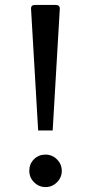

<svg xmlns="http://www.w3.org/2000/svg" viewBox="-20 -747 369 780"><path d="M165 13Q138 13 118.5 -6.5Q99 -26 99 -53.5Q99 -81 118 -100Q137 -119 164.5 -119Q192 -119 211.5 -99.5Q231 -80 231 -53Q231 -26 211.5 -6.5Q192 13 165 13ZM135 -217 106 -713Q106 -727 123 -727H205Q223 -727 223 -712L194 -217Z"/></svg>

Font: Rosario
Style: Regular
Weight: 400
Designer: Hector Gatti
Foundry: Omnibus-Type
Version: Version 1.002